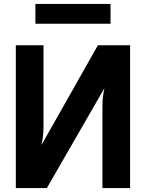

<svg xmlns="http://www.w3.org/2000/svg" viewBox="-20 -951 738 971"><path d="M217 0 508 -505C501 -469 498 -449 498 -412V0H638V-722H475L190 -218C197 -254 200 -274 200 -311V-722H60V0ZM539 -831V-931H159V-831Z"/></svg>

Font: Perun
Style: Bold
Weight: 700
Foundry: Copyright (c) Stefan Peev, Context Ltd, 2016
Version: Version 1.089